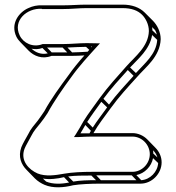

<svg xmlns="http://www.w3.org/2000/svg" viewBox="-20 -723 759 828"><path d="M171 -243C169 -239 143 -203 143 -203C129 -186 111 -165 102 -145C94 -130 78 -104 72 -88C57 -47 72 -13 95 10L130 46C143 59 158 68 172 74C209 90 256 86 295 76C325 71 372 69 412 69H586C635 69 677 26 677 -23C677 -48 666 -70 650 -86L615 -122C599 -138 576 -149 551 -149H383C405 -188 430 -218 457 -256C493 -306 533 -349 572 -392C607 -433 670 -478 673 -554C673 -587 657 -616 639 -634L604 -669C582 -691 549 -703 509 -703H352C319 -703 287 -700 253 -700H161C141 -701 121 -697 102 -688C63 -671 23 -622 51 -564C55 -556 62 -547 69 -540L104 -504C126 -482 162 -466 202 -482H288C307 -482 326 -483 344 -484C320 -457 296 -428 275 -398C241 -352 199 -295 171 -243ZM270 -497H203L183 -518H250ZM291 -497 271 -518C299 -519 326 -521 351 -521L365 -508C363 -505 360 -503 358 -500C336 -499 313 -497 291 -497ZM186 -493C158 -486 133 -497 116 -513C130 -510 146 -510 163 -516ZM649 -593C652 -587 655 -581 656 -574L637 -592C637 -597 637 -601 636 -606ZM658 -551C654 -489 603 -449 566 -408L541 -432C574 -468 626 -509 636 -572ZM556 -396C521 -357 484 -318 450 -272L426 -297C459 -342 495 -381 531 -421ZM442 -260C420 -229 399 -203 380 -173L356 -197C375 -227 395 -253 417 -284ZM372 -159C370 -155 368 -151 366 -148H327C334 -159 339 -169 348 -184ZM662 -20C660 18 627 52 589 54L568 32C604 25 633 -5 640 -41ZM659 -44 641 -61C641 -66 641 -70 640 -75C649 -66 655 -56 659 -44ZM568 54H415L395 33H548ZM394 54C360 54 324 55 296 60L274 38C303 34 341 34 374 34ZM278 64C245 71 207 72 179 60L165 47C194 52 227 48 256 41ZM626 -58C626 -17 592 18 551 18H377C337 18 290 20 257 26C219 33 176 39 142 25C105 9 66 -30 86 -82C91 -95 108 -123 116 -139C124 -156 141 -176 155 -193C165 -205 175 -220 185 -235C212 -285 253 -344 287 -390C321 -438 363 -483 400 -524L411 -536L354 -537C321 -537 286 -533 253 -533H164C122 -516 80 -538 65 -570C34 -634 96 -689 160 -685L161 -684H253C288 -684 320 -688 352 -688H509C547 -688 574 -678 593 -659C608 -644 622 -618 622 -589C620 -522 563 -480 525 -437C487 -394 447 -351 410 -300C385 -264 362 -236 340 -200C325 -174 320 -164 307 -144L299 -132H319C339 -133 357 -134 376 -134H551C592 -134 626 -99 626 -58ZM372 -522H377C376 -521 376 -520 375 -519Z"/></svg>

Font: Blanket
Style: Ugh
Weight: 900
Foundry: Cannot Into Space Fonts
Version: Version 0.9